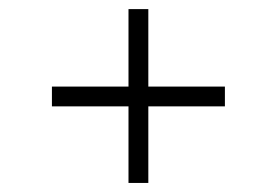

<svg xmlns="http://www.w3.org/2000/svg" viewBox="-20 -445 613 426"><path d="M95.2 -209V-252.9H265.1V-424.8H309.1V-252.9H479V-209H309.1V-39.1H265.1V-209Z"/></svg>

Font: Dihjauti S
Style: Regular
Weight: 400
Designer: T. Christopher White
Version: Version 3.0.0